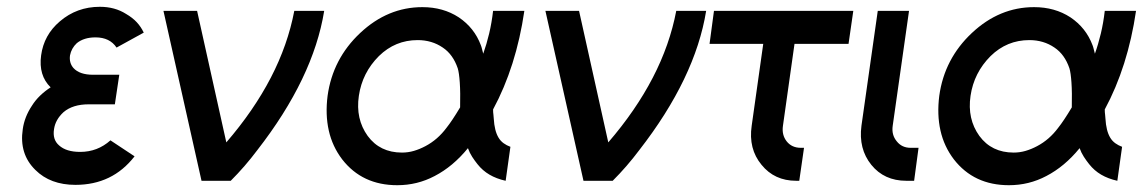

<svg xmlns="http://www.w3.org/2000/svg" viewBox="-20 -532 3363 565"><path d="M331 -312H254Q214 -312 196 -332Q183 -347 186 -369Q190 -390 206 -405Q227 -422 261 -422Q303 -422 323 -392L403 -436Q395 -453 382.5 -466.5Q370 -480 351 -491Q318 -512 274 -512Q206 -512 156 -469Q109 -429 101 -369Q93 -310 129 -275Q112 -264 98 -250.5Q84 -237 74 -221Q52 -188 47 -152Q36 -79 84 -32Q128 12 202 12Q311 12 376 -72L305 -119Q267 -85 216 -85Q175 -85 154 -104Q134 -121 139 -152Q143 -180 167 -202Q194 -225 241 -225H318Z M461 -500 573 0H659Q680 -21 699.5 -43.5Q719 -66 737 -90Q902 -302 934 -500H846Q827 -400 777 -303.5Q727 -207 646 -113L560 -500Z M1223 -511Q1121 -511 1040 -435Q959 -359 944 -250Q937 -195 947.5 -148Q958 -101 987 -63Q1046 13 1149 13Q1208 13 1259 -14Q1286 -28 1310.5 -48.5Q1335 -69 1357 -96Q1362 -82 1369.5 -70.5Q1377 -59 1385 -49Q1400 -30 1420.5 -18Q1441 -6 1468 0L1482 -100Q1471 -104 1462 -110.5Q1453 -117 1447 -127Q1441 -137 1437.5 -151Q1434 -165 1433 -183Q1433 -188 1432 -194.5Q1431 -201 1431 -210Q1465 -273 1488 -345.5Q1511 -418 1523 -500H1431Q1427 -465 1419.5 -433.5Q1412 -402 1402 -374Q1400 -381 1398.5 -387.5Q1397 -394 1395 -399Q1376 -450 1330 -481Q1284 -511 1223 -511ZM1209 -414Q1251 -414 1283 -392Q1313 -372 1327 -331Q1331 -318 1333 -289Q1335 -260 1334 -216Q1322 -196 1312 -181Q1302 -166 1294 -156Q1268 -121 1232 -102Q1215 -93 1198 -88Q1181 -83 1163 -83Q1098 -83 1062 -132Q1026 -182 1036 -250Q1046 -318 1095 -367Q1143 -414 1209 -414Z M1585 -500 1697 0H1783Q1804 -21 1823.5 -43.5Q1843 -66 1861 -90Q2026 -302 2058 -500H1970Q1951 -400 1901 -303.5Q1851 -207 1770 -113L1684 -500Z M2081 -500 2068 -403H2226L2192 -162Q2182 -94 2221 -47Q2259 0 2323 0H2332L2346 -97H2337Q2310 -97 2295 -116Q2280 -135 2284 -162L2318 -403H2477L2491 -500Z M2563 -500 2515 -162Q2506 -94 2544 -47Q2582 0 2647 0H2670L2683 -97H2660Q2634 -97 2619 -116Q2603 -135 2607 -162L2655 -500Z M3023 -511Q2921 -511 2840 -435Q2759 -359 2744 -250Q2737 -195 2747.5 -148Q2758 -101 2787 -63Q2846 13 2949 13Q3008 13 3059 -14Q3086 -28 3110.5 -48.5Q3135 -69 3157 -96Q3162 -82 3169.5 -70.5Q3177 -59 3185 -49Q3200 -30 3220.5 -18Q3241 -6 3268 0L3282 -100Q3271 -104 3262 -110.5Q3253 -117 3247 -127Q3241 -137 3237.5 -151Q3234 -165 3233 -183Q3233 -188 3232 -194.5Q3231 -201 3231 -210Q3265 -273 3288 -345.5Q3311 -418 3323 -500H3231Q3227 -465 3219.5 -433.5Q3212 -402 3202 -374Q3200 -381 3198.5 -387.5Q3197 -394 3195 -399Q3176 -450 3130 -481Q3084 -511 3023 -511ZM3009 -414Q3051 -414 3083 -392Q3113 -372 3127 -331Q3131 -318 3133 -289Q3135 -260 3134 -216Q3122 -196 3112 -181Q3102 -166 3094 -156Q3068 -121 3032 -102Q3015 -93 2998 -88Q2981 -83 2963 -83Q2898 -83 2862 -132Q2826 -182 2836 -250Q2846 -318 2895 -367Q2943 -414 3009 -414Z"/></svg>

Font: Unageo
Style: Medium-Italic
Weight: 500
Designer: Richard Sepsi
Foundry: Richard Sepsi
Version: Version 2.000